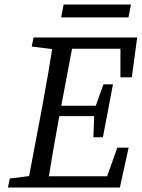

<svg xmlns="http://www.w3.org/2000/svg" viewBox="-20 -837 632 857"><path d="M15.5 0H142.2L152.3 -55.4H146.1L23.6 -40.4L15.5 0ZM100.3 0H190.1C206.1 -103 224.1 -207 243.1 -310L311.1 -669.7H221.3C205.3 -566.7 187.3 -462.7 168.3 -359.7L100.3 0ZM121.6 -629.3 243.1 -614.3H255.2L266.2 -669.7H129.7L121.6 -629.3ZM142.2 0H515.1L554.1 -177.8H503.4L440.4 0L496.1 -50.2H152.2L142.2 0ZM204.1 -318.7H428.8L436.9 -365H213.2L204.1 -318.7ZM256.2 -619.5H550.3L517.6 -669.7L517.5 -491.8H568.3L592.3 -669.7H266.2L256.2 -619.5ZM396.9 -224.2H439.3L484.2 -460.6H441.8L403.9 -354.9L400.9 -334.9L396.9 -224.2ZM252.9 -759.3H553.5L564.6 -816.9H264.1L252.9 -759.3Z"/></svg>

Font: Source Serif Variable
Style: Italic
Weight: 389
Italic angle: -12°
Designer: Frank Grießhammer
Foundry: Adobe Systems Incorporated
Version: Version 3.001;hotconv 1.0.111;makeotfexe 2.5.65597